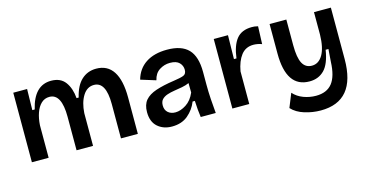

<svg xmlns="http://www.w3.org/2000/svg" viewBox="-74 -876 2677 1395"><g transform="rotate(-15 1264.5 -178.0)"><path d="M71 0V-523H175L172 -365H190Q230 -536 358 -536Q429 -536 464 -488.5Q499 -441 505 -366H521Q541 -452 586.5 -494Q632 -536 697 -536Q782 -536 825 -469.5Q868 -403 868 -274V0H741V-259Q741 -426 651 -426Q599 -426 567.5 -375.5Q536 -325 531 -246V0H407V-252Q407 -426 316 -426Q280 -426 254.5 -402Q229 -378 214.5 -336.5Q200 -295 197 -244V0Z M1123 13Q1058 13 1015.5 -24.5Q973 -62 973 -135Q973 -191 1000.5 -223.5Q1028 -256 1083 -274.5Q1138 -293 1221 -305Q1271 -312 1294.5 -321Q1318 -330 1318 -362Q1318 -393 1296 -415.5Q1274 -438 1226 -438Q1183 -438 1146.5 -414.5Q1110 -391 1099 -341L986 -376Q1008 -454 1070.5 -495Q1133 -536 1230 -536Q1339 -536 1390.5 -482Q1442 -428 1442 -312V-214Q1442 -163 1445.5 -107Q1449 -51 1454 0H1341Q1333 -54 1330 -124H1313Q1291 -67 1243.5 -27Q1196 13 1123 13ZM1173 -80Q1212 -80 1254 -107Q1296 -134 1320 -190L1319 -261Q1295 -250 1265.5 -244.5Q1236 -239 1206 -234.5Q1176 -230 1151 -221.5Q1126 -213 1111 -197Q1096 -181 1096 -152Q1096 -118 1117.5 -99Q1139 -80 1173 -80Z M1579 0V-523H1686L1683 -344H1702Q1714 -439 1752.5 -487Q1791 -535 1868 -535Q1878 -535 1888.5 -534Q1899 -533 1914 -529L1909 -396Q1894 -402 1877 -405Q1860 -408 1846 -408Q1787 -408 1753 -364Q1719 -320 1706 -245V0Z M2197 180Q2136 180 2076 161.5Q2016 143 1980 104L2022 0Q2052 34 2097.5 51Q2143 68 2191 68Q2273 68 2313.5 16.5Q2354 -35 2358 -142L2365 -237H2344Q2328 -134 2284.5 -89.5Q2241 -45 2173 -45Q1999 -45 1999 -301V-523H2125V-330Q2125 -236 2148 -193.5Q2171 -151 2219 -151Q2270 -151 2300.5 -203Q2331 -255 2333 -354V-523H2460V-136Q2460 180 2197 180Z"/></g></svg>

Font: Bricolage Grotesque 12pt SemiBold
Style: Regular
Weight: 600
Designer: Mathieu Triay
Foundry: Atelier Triay
Version: Version 1.001; ttfautohint (v1.8.4.7-5d5b);gftools[0.9.33.de